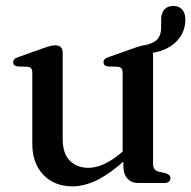

<svg xmlns="http://www.w3.org/2000/svg" viewBox="-20 -632 660 663"><path d="M620 -564.5Q620 -513.5 580.2 -480.5Q540.5 -447.5 470.5 -446.5Q465 -446.5 459.5 -449Q454 -451.5 452.5 -458Q451.5 -463.5 454.8 -467.2Q458 -471 468 -474Q505 -479 520.8 -493.8Q536.5 -508.5 536.5 -538V-565Q536.5 -587 547.5 -599.2Q558.5 -611.5 578.5 -611.5Q598 -611.5 609 -599.2Q620 -587 620 -564.5ZM406 -58V-90.5L403.5 -93.5V-379Q403.5 -390.5 399.8 -395.5Q396 -400.5 387 -401.5L353 -402.5Q344.5 -404 341 -407.5Q337.5 -411 337.5 -417Q337.5 -423.5 341.8 -427.8Q346 -432 357 -435.5L440 -465Q455.5 -470.5 465.5 -473Q475.5 -475.5 483.5 -475.5Q496 -475.5 502.2 -468.8Q508.5 -462 508.5 -450V-68.5Q508.5 -55 513.5 -48.2Q518.5 -41.5 528.5 -39L551 -34Q560 -31.5 564.2 -27.2Q568.5 -23 568.5 -16.5Q568.5 -9 563 -4.5Q557.5 0 546 0H457.5Q434.5 0 420.2 -15.2Q406 -30.5 406 -58ZM91.5 -136V-379Q91.5 -390.5 87.8 -395.5Q84 -400.5 75 -401.5L41 -402.5Q32.5 -404 29 -407.5Q25.5 -411 25.5 -417Q25.5 -423.5 29.8 -427.8Q34 -432 45 -435.5L128 -465Q144.5 -471 154.2 -473.2Q164 -475.5 170.5 -475.5Q184 -475.5 190.2 -468.8Q196.5 -462 196.5 -450V-152Q196.5 -102 221 -77.2Q245.5 -52.5 285.5 -52.5Q310.5 -52.5 339 -65.2Q367.5 -78 400.5 -106L422 -124L441 -104.5L419.5 -85.5Q360 -32 315.5 -10.2Q271 11.5 230.5 11.5Q168 11.5 129.8 -28.2Q91.5 -68 91.5 -136Z"/></svg>

Font: Fraunces
Style: Regular
Weight: 400
Version: Version 1.000;[b76b70a41]